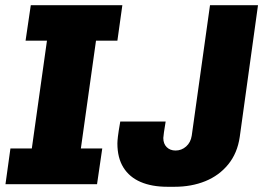

<svg xmlns="http://www.w3.org/2000/svg" viewBox="-20 -706 1016 736"><path d="M1 0 20 -137H102L160 -550H78L98 -686H449L430 -550H348L290 -137H372L352 0ZM622 10Q562 10 519 -8.5Q476 -27 453 -64Q430 -101 430 -156Q430 -165 432 -182.5Q434 -200 441 -240H615Q611 -217 608.5 -199Q606 -181 606 -177Q606 -155 619 -142Q632 -129 653 -129Q676 -129 693.5 -144.5Q711 -160 715 -186L785 -686H969L899 -181Q890 -119 855 -76Q820 -33 767 -11.5Q714 10 649 10Z"/></svg>

Font: Chivo Medium ExtraBold
Style: Italic
Weight: 800
Italic angle: -8.05°
Version: Version 2.002